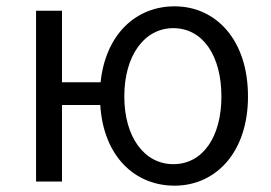

<svg xmlns="http://www.w3.org/2000/svg" viewBox="-20 -574 857 607"><path d="M528 -55C436 -55 373 -141 373 -269C373 -398 436 -485 528 -485C621 -485 680 -398 680 -269C680 -141 621 -55 528 -55ZM532 13C661 13 764 -91 764 -269C764 -450 661 -554 532 -554C410 -554 314 -466 298 -314H176V-540H94V0H176V-242H297C307 -81 405 13 532 13Z"/></svg>

Font: Noto Sans CJK HK DemiLight
Style: Regular
Weight: 350
Designer: Ryoko NISHIZUKA 西塚涼子 (kana, bopomofo & ideographs); Paul D. Hunt (Latin, Greek & Cyrillic); Sandoll Communications 산돌커뮤니
Foundry: Adobe
Version: Version 2.004;hotconv 1.0.118;makeotfexe 2.5.65603